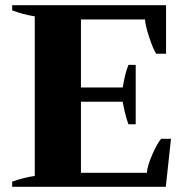

<svg xmlns="http://www.w3.org/2000/svg" viewBox="-20 -720 716 740"><path d="M639 -185 619 0H27V-20Q69 -35 114 -42V-657Q69 -664 27 -680V-700H620V-513H582Q570 -531 555 -576.5Q540 -622 539 -645H292V-383H453Q462 -438 475 -470H503V-241H475Q467 -263 461 -288.5Q455 -314 453 -328H292V-54H546Q548 -81 567 -124.5Q586 -168 601 -185Z"/></svg>

Font: Trirong ExtraBold
Style: Regular
Weight: 800
Designer: Katatrad Team
Foundry: CadsonDemak
Version: Version 1.001